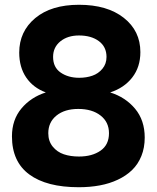

<svg xmlns="http://www.w3.org/2000/svg" viewBox="-20 -764 654 800"><path d="M309.1 -744.1Q426.8 -744.1 495.8 -689.7Q564.9 -635.3 564.9 -546.9Q564.9 -484.9 531.2 -441.4Q497.6 -397.9 439 -378.9Q502.9 -358.9 543 -310.8Q583 -262.7 583 -190.9Q583 -148.4 569.1 -114Q555.2 -79.6 530.5 -55.7Q505.9 -31.7 471.2 -15.4Q436.5 1 395.8 8.5Q355 16.1 308.1 16.1Q174.3 16.1 102.1 -37.1Q29.8 -90.3 29.8 -195.8Q29.8 -264.6 69.1 -311.8Q108.4 -358.9 170.9 -378.9Q118.2 -398.4 89.1 -441.2Q60.1 -483.9 60.1 -544.9Q60.1 -632.8 126.7 -688.5Q193.4 -744.1 309.1 -744.1ZM181.2 -209Q181.2 -175.8 199.7 -153.1Q218.3 -130.4 246.1 -121.1Q273.9 -111.8 309.1 -111.8Q363.8 -111.8 398.9 -136.2Q434.1 -160.6 434.1 -209Q434.1 -255.4 398.9 -282.7Q363.8 -310.1 306.2 -310.1Q249.5 -310.1 215.3 -282.5Q181.2 -254.9 181.2 -209ZM201.2 -526.9Q201.2 -483.4 232.7 -461.7Q264.2 -439.9 310.1 -439.9Q339.8 -439.9 364.7 -448.5Q389.6 -457 406.7 -477.5Q423.8 -498 423.8 -526.9Q423.8 -568.8 392.1 -592.5Q360.4 -616.2 309.1 -616.2Q261.7 -616.2 231.4 -591.6Q201.2 -566.9 201.2 -526.9Z"/></svg>

Font: Nacelle Bold
Style: Regular
Weight: 700
Designer: Sora Sagano
Foundry: Sora Sagano
Version: Version 1.000;FEAKit 1.0